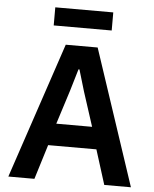

<svg xmlns="http://www.w3.org/2000/svg" viewBox="-59 -933 790 983"><g transform="rotate(5 336.0 -442.0)"><path d="M651 0H514L458 -178H210L155 0H21L255 -698H419ZM426 -291 369 -467 336 -578H331L298 -467L242 -291ZM185 -791V-884H483V-791Z"/></g></svg>

Font: IBM Plex Sans SemiBold
Style: Regular
Weight: 600
Designer: Mike Abbink, Paul van der Laan, Pieter van Rosmalen
Foundry: Bold Monday
Version: Version 3.201